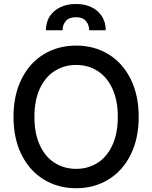

<svg xmlns="http://www.w3.org/2000/svg" viewBox="-20 -949 775 978"><path d="M368.2 9.8Q275.9 9.8 203.4 -34.4Q130.9 -78.6 89.8 -160.9Q48.8 -243.2 48.8 -353.5Q48.8 -464.4 89.8 -546.6Q130.9 -628.9 203.4 -672.9Q275.9 -716.8 368.2 -716.8Q459.5 -716.8 532 -672.9Q604.5 -628.9 645.5 -546.6Q686.5 -464.4 686.5 -353.5Q686.5 -243.2 645.5 -160.9Q604.5 -78.6 532 -34.4Q459.5 9.8 368.2 9.8ZM368.2 -618.2Q306.6 -618.2 258.3 -587.4Q210 -556.6 182.6 -497.1Q155.3 -437.5 155.3 -353.5Q155.3 -269.5 182.6 -210Q210 -150.4 258.3 -119.6Q306.6 -88.9 368.2 -88.9Q429.2 -88.9 477.3 -119.6Q525.4 -150.4 552.7 -210.2Q580.1 -270 580.1 -353.5Q580.1 -437.5 552.7 -497.1Q525.4 -556.6 477.3 -587.4Q429.2 -618.2 368.2 -618.2ZM367.2 -928.7Q413.1 -928.7 447.5 -911.6Q481.9 -894.5 500.2 -864.3Q518.6 -834 518.6 -794.9H434.6Q433.6 -823.7 417.2 -842.5Q400.9 -861.3 367.2 -861.3Q332.5 -861.3 315.7 -842.3Q298.8 -823.2 298.8 -794.9H213.9Q213.9 -834 232.4 -864.3Q251 -894.5 285.9 -911.6Q320.8 -928.7 367.2 -928.7Z"/></svg>

Font: Pretendard JP Medium
Style: Regular
Weight: 500
Designer: Base glyphs from Inter by Rasmus Andersson; Hangeul glyphs from Noto Sans CJK(Source Han Sans) by Jang Soo-young and Kan
Foundry: Kil Hyung-jin
Version: Version 1.309